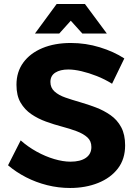

<svg xmlns="http://www.w3.org/2000/svg" viewBox="-20 -927 677 956"><path d="M538 -510Q501 -533 461.5 -548.5Q422 -564 385.5 -572.5Q349 -581 320 -581Q280 -581 255.5 -565.5Q231 -550 231 -519Q231 -490 251.5 -471.5Q272 -453 305 -441.5Q338 -430 378 -418.5Q418 -407 457.5 -392Q497 -377 530.5 -353.5Q564 -330 583.5 -293.5Q603 -257 603 -203Q603 -135 567 -88Q531 -41 468.5 -16Q406 9 329 9Q271 9 215 -5Q159 -19 109.5 -44.5Q60 -70 20 -104L83 -228Q119 -196 162.5 -172Q206 -148 250 -135Q294 -122 331 -122Q380 -122 407.5 -141Q435 -160 435 -195Q435 -225 415 -243Q395 -261 362 -273.5Q329 -286 289 -296.5Q249 -307 209 -321.5Q169 -336 136 -358.5Q103 -381 82.5 -416Q62 -451 62 -505Q62 -569 96 -615.5Q130 -662 191 -687.5Q252 -713 333 -713Q407 -713 477 -691.5Q547 -670 599 -636ZM262 -907H403L512 -760H390L291 -870H374L275 -760H154Z"/></svg>

Font: Alexandria SemiBold
Style: Regular
Weight: 600
Designer: Mohamed Gaber
Foundry: Kief Type Foundry
Version: Version 5.100